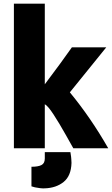

<svg xmlns="http://www.w3.org/2000/svg" viewBox="-20 -800 612 1050"><path d="M225 67V32H365Q370 62 370 71Q371 81 371 91Q369 162 328 195Q287 228 225 230Q218 231 199 229Q167 225 152 219V112Q189 112 207 102.5Q225 93 225 67ZM572 11H381Q377 4 340 -62Q303 -128 272.5 -174.5Q242 -221 225 -230V11H56V-780H225V-339Q317 -461 373 -541H561L362 -295Q476 -157 572 11Z"/></svg>

Font: Repo
Style: ExtraBold
Weight: 800
Designer: Stefan Peev
Foundry: Context Ltd
Version: Version 001.000